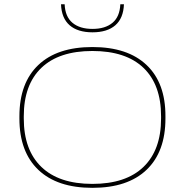

<svg xmlns="http://www.w3.org/2000/svg" viewBox="-20 -870 866 900"><path d="M413 10.5Q248 10.5 159.5 -74Q71 -158.5 71 -314.5V-325Q71 -481 159.5 -565.2Q248 -649.5 413 -649.5Q578.5 -649.5 667.2 -565.2Q756 -481 755.5 -325V-314.5Q755.5 -158.5 667 -74Q578.5 10.5 413 10.5ZM413 -8Q570 -8 652.5 -87.5Q735 -167 735 -314.5V-325Q735 -473 652.5 -552Q570 -631 413 -631Q256.5 -631 174 -552Q91.5 -473 91.5 -325V-314.5Q91.5 -167 174 -87.5Q256.5 -8 413 -8ZM413.5 -718.5Q344.5 -718.5 306.5 -751.5Q268.5 -784.5 266 -850H283Q285.5 -791.5 319.8 -763Q354 -734.5 413.5 -734.5Q473 -734.5 507.2 -763Q541.5 -791.5 544 -850H561Q558.5 -784.5 520.5 -751.5Q482.5 -718.5 413.5 -718.5Z"/></svg>

Font: Anek Latin Expanded Thin
Style: Regular
Weight: 250
Width: 7
Designer: Yesha Goshar
Foundry: Ek Type
Version: Version 1.003